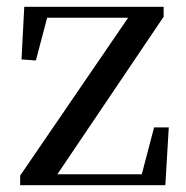

<svg xmlns="http://www.w3.org/2000/svg" viewBox="-20 -542 544 562"><path d="M39 0H464L474 -169H431L395 -32H148L459 -493V-522H51L43 -368L85 -365L118 -490H355L39 -28Z"/></svg>

Font: Noto Serif KR Medium
Style: Regular
Weight: 500
Designer: Ryoko NISHIZUKA 西塚涼子 (kana & ideographs); Frank Grießhammer (Latin, Greek & Cyrillic); Wenlong ZHANG 张文龙 (bopomofo); San
Foundry: Adobe
Version: Version 2.001;hotconv 1.1.0;makeotfexe 2.6.0